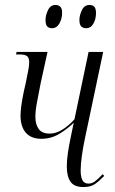

<svg xmlns="http://www.w3.org/2000/svg" viewBox="-20 -746 465 776"><path d="M317 10Q280 10 265 -11.5Q250 -33 250 -73Q250 -98 254.5 -128.5Q259 -159 266 -192L278 -250Q254 -226 220.5 -205.5Q187 -185 147 -185Q106 -185 84.5 -209.5Q63 -234 63 -279Q63 -295 66 -318Q69 -341 76 -375L84 -410Q90 -440 94 -460.5Q98 -481 98 -494Q98 -513 89 -519.5Q80 -526 59 -526H45L47 -536H172L144 -408Q136 -366 129.5 -332.5Q123 -299 123 -274Q123 -243 136.5 -224.5Q150 -206 181 -206Q207 -206 233.5 -223Q260 -240 281 -264L338 -536H397L324 -190Q316 -153 311 -117.5Q306 -82 306 -57Q306 -32 313 -18Q320 -4 338 -4Q351 -4 362.5 -12Q374 -20 395 -42L401 -35Q381 -14 363.5 -2Q346 10 317 10ZM328 -632Q316 -632 308.5 -639Q301 -646 301 -666Q301 -684 311 -705Q321 -726 342 -726Q354 -726 361 -719Q368 -712 368 -693Q368 -669 357.5 -650.5Q347 -632 328 -632ZM190 -632Q178 -632 171 -639Q164 -646 164 -666Q164 -684 174 -705Q184 -726 204 -726Q216 -726 223.5 -719Q231 -712 231 -695Q231 -670 220 -651Q209 -632 190 -632Z"/></svg>

Font: Noto Serif Display ExtraCondensed Light
Style: Italic
Weight: 300
Width: 2
Italic angle: -12°
Designer: Monotype Design Team
Foundry: Monotype Imaging Inc.
Version: Version 2.009